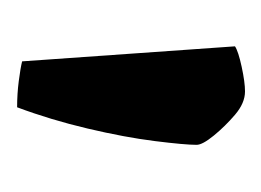

<svg xmlns="http://www.w3.org/2000/svg" viewBox="-62 -686 313 230"><g transform="rotate(90 95.0 -571.5)"><path d="M109 -435Q93 -435 77.5 -437Q62 -439 54 -441L36 -696Q42 -700 60.5 -704Q79 -708 90 -708Q104 -708 118 -696Q132 -684 143 -670.5Q154 -657 154 -650Q154 -636 149.5 -600Q145 -564 134.5 -519.5Q124 -475 109 -435Z"/></g></svg>

Font: Texturina Medium 12pt
Style: Bold
Weight: 700
Version: Version 1.002